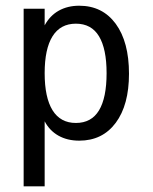

<svg xmlns="http://www.w3.org/2000/svg" viewBox="-20 -485 540 678"><path d="M137.7 -56.6V172.9H63.5V-454.1H137.7V-395.5Q156.2 -429.7 187.5 -447.3Q218.8 -464.8 259.8 -464.8Q341.8 -464.8 388.7 -400.9Q435.5 -336.9 435.5 -224.6Q435.5 -114.3 388.7 -51.3Q341.8 11.7 259.8 11.7Q217.8 11.7 186.5 -5.9Q155.3 -23.4 137.7 -56.6ZM356.4 -226.6Q356.4 -312.5 329.6 -356.9Q302.7 -401.4 248 -401.4Q193.4 -401.4 165.5 -356.9Q137.7 -312.5 137.7 -226.6Q137.7 -140.6 165.5 -95.7Q193.4 -50.8 248 -50.8Q302.7 -50.8 329.6 -95.2Q356.4 -139.6 356.4 -226.6Z"/></svg>

Font: BabelStone Flags
Style: Regular
Weight: 400
Designer: Andrew West
Foundry: BabelStone
Version: Version 4.12